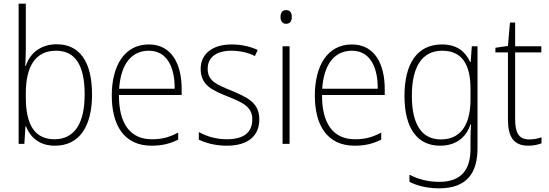

<svg xmlns="http://www.w3.org/2000/svg" viewBox="-20 -873 2979 1041"><path d="M120 -613V-853H81V-93H112L118 -188H121C145 -126 196 -83 278 -83C413 -83 479 -192 479 -360C479 -539 412 -633 287 -633C201 -633 141 -584 120 -515H117C118 -541 120 -583 120 -613ZM284 -598C389 -598 439 -518 439 -361C439 -201 382 -118 275 -118C171 -118 120 -193 120 -344V-367C120 -510 170 -598 284 -598Z M787 -632C653 -632 586 -514 586 -355C586 -192 654 -83 802 -83C859 -83 902 -94 946 -116V-154C894 -127 857 -118 803 -118C686 -118 624 -203 625 -358H965V-390C965 -524 912 -632 787 -632ZM787 -598C884 -598 928 -511 927 -392H626C635 -528 695 -598 787 -598Z M1386 -226C1386 -320 1315 -347 1234 -382C1156 -414 1106 -433 1106 -500C1106 -564 1155 -598 1235 -598C1281 -598 1329 -587 1362 -569L1377 -602C1339 -620 1291 -632 1236 -632C1131 -632 1068 -580 1068 -500C1068 -410 1132 -383 1217 -349C1296 -317 1348 -294 1348 -226C1348 -158 1306 -118 1209 -118C1154 -118 1101 -133 1058 -157V-116C1092 -99 1145 -83 1209 -83C1326 -83 1386 -137 1386 -226Z M1531 -818C1509 -818 1501 -802 1501 -781C1501 -760 1510 -744 1531 -744C1553 -744 1562 -759 1562 -781C1562 -802 1555 -818 1531 -818ZM1550 -622H1512V-93H1550Z M1888 -632C1754 -632 1687 -514 1687 -355C1687 -192 1755 -83 1903 -83C1960 -83 2003 -94 2047 -116V-154C1995 -127 1958 -118 1904 -118C1787 -118 1725 -203 1726 -358H2066V-390C2066 -524 2013 -632 1888 -632ZM1888 -598C1985 -598 2029 -511 2028 -392H1727C1736 -528 1796 -598 1888 -598Z M2376 -632C2241 -632 2173 -527 2173 -353C2173 -174 2245 -83 2366 -83C2450 -83 2507 -126 2531 -199H2534C2531 -164 2531 -137 2531 -105V-66C2531 49 2480 113 2361 113C2297 113 2244 97 2200 74V113C2243 134 2294 148 2361 148C2509 148 2569 67 2569 -69V-622H2538L2532 -537H2529C2504 -592 2459 -632 2376 -632ZM2378 -598C2492 -598 2531 -513 2531 -392V-332C2531 -223 2495 -117 2370 -117C2268 -117 2213 -197 2213 -353C2213 -505 2264 -598 2378 -598Z M2850 -117C2791 -117 2773 -155 2773 -228V-589H2915V-622H2773V-751H2745L2734 -624L2666 -614V-589H2734V-226C2734 -132 2764 -83 2845 -83C2875 -83 2897 -89 2916 -96V-129C2898 -122 2876 -117 2850 -117Z"/></svg>

Font: Noto Sans Kannada UI SemiCondensed ExtraLight
Style: Regular
Weight: 200
Width: 4
Designer: Jelle Bosma - Monotype Design Team
Foundry: Monotype Imaging Inc.
Version: Version 2.005